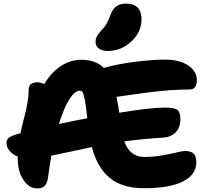

<svg xmlns="http://www.w3.org/2000/svg" viewBox="-20 -1028 1157 1073"><path d="M583 -743.2Q549.3 -743.2 531.7 -757.1Q514.2 -771 514.2 -794.9Q514.2 -811.5 521.2 -825Q528.3 -838.4 543.9 -855Q564 -875 575.4 -895Q586.9 -915 598.1 -946.8Q611.3 -980.5 632.1 -994.1Q652.8 -1007.8 686 -1007.8Q727.1 -1007.8 749 -985.8Q771 -963.9 771 -920.9Q771 -849.1 713.9 -796.1Q656.7 -743.2 583 -743.2ZM184.1 24.9Q144 24.9 111.6 -21.7Q79.1 -68.4 79.1 -143.1V-152.8Q50.8 -164.6 33.4 -185.1Q16.1 -205.6 16.1 -231Q16.1 -248.5 31.2 -259.8Q46.4 -271 92.8 -283.2H94.2Q99.6 -310.1 113 -362.1Q126.5 -414.1 133.3 -452.1Q140.1 -490.2 140.1 -526.9Q140.1 -567.9 189 -567.9Q208 -567.9 227.1 -558.1Q266.6 -624 320.1 -658.9Q373.5 -693.8 433.1 -693.8Q515.1 -693.8 560.1 -648.9Q647.5 -672.4 741.7 -683.6Q835.9 -694.8 902.8 -694.8Q983.9 -694.8 1032 -662.1Q1080.1 -629.4 1080.1 -580.1Q1080.1 -527.8 1039.1 -527.8Q963.9 -527.8 882.8 -519.8Q801.8 -511.7 725.8 -500.2Q649.9 -488.8 630.9 -486.8Q640.1 -443.8 647 -397.9Q818.8 -426.8 901.9 -426.8Q954.6 -426.8 971.2 -414.1Q987.8 -401.4 987.8 -360.8Q987.8 -314.5 961.4 -288.1Q935.1 -261.7 891.1 -258.8Q778.8 -252 674.8 -237.8Q706.1 -150.9 785.2 -150.9Q835.9 -150.9 884.5 -159.2Q933.1 -167.5 966.3 -175.8Q999.5 -184.1 1014.2 -184.1Q1049.3 -184.1 1063.2 -168.5Q1077.1 -152.8 1077.1 -122.1Q1077.1 -51.3 1002.2 -13.7Q927.2 23.9 785.2 23.9Q661.6 23.9 592.3 -34.4Q522.9 -92.8 493.2 -206.1Q450.7 -197.3 375.2 -180.9Q299.8 -164.6 267.1 -158.2Q255.9 -96.7 249 -40Q245.1 -4.9 230 10.7Q214.8 26.4 184.1 24.9ZM424.8 -521Q397.9 -521 367.2 -472.2Q336.4 -423.3 309.1 -335Q401.9 -355 467.8 -367.2Q460.9 -437.5 453.6 -472.2Q446.3 -506.8 440.7 -513.9Q435.1 -521 424.8 -521Z"/></svg>

Font: Shantell Sans Irregular Bouncy
Style: Regular
Weight: 800
Designer: Stephen Nixon, Anya Danilova, Shantell Martin
Foundry: Arrow Type
Version: Version 1.006;[9816181b4]